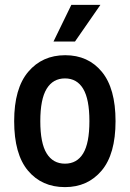

<svg xmlns="http://www.w3.org/2000/svg" viewBox="-20 -755 531 786"><path d="M38 -259Q38 -393 95.5 -461Q153 -529 247 -529Q341 -529 397 -461Q453 -393 453 -259Q453 -124 396 -56.5Q339 11 246 11Q151 11 94.5 -56.5Q38 -124 38 -259ZM145 -259Q145 -169 171 -127Q197 -85 246 -85Q295 -85 320.5 -127Q346 -169 346 -259Q346 -349 320.5 -391.5Q295 -434 246 -434Q197 -434 171 -391.5Q145 -349 145 -259ZM199 -585 272 -735H391L287 -585Z"/></svg>

Font: Radio Canada Condensed Medium
Style: Regular
Weight: 500
Width: 3
Designer: Charles Daoud, Etienne Aubert Bonn, Alexandre Saumier Demers, Jacques Le Bailly
Foundry: Radio-Canada
Version: Version 2.104; ttfautohint (v1.8.4.7-5d5b);gftools[0.9.28.de